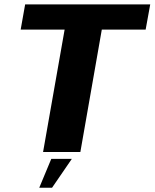

<svg xmlns="http://www.w3.org/2000/svg" viewBox="-20 -695 707 878"><path d="M177 0H347.5L445.5 -559.5H646L667 -675H95L74.5 -559.5H275.5ZM159.5 163.5H218L308.5 31.5H214.5Z"/></svg>

Font: Anybody
Style: Bold Italic
Weight: 700
Italic angle: -10°
Designer: Tyler Finck
Foundry: Etcetera Type Company
Version: Version 1.113;gftools[0.9.25]